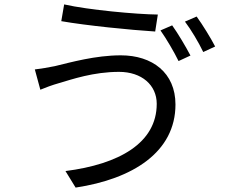

<svg xmlns="http://www.w3.org/2000/svg" viewBox="-20 -805 1040 871"><path d="M691 -334C691 -156 520 -60 277 -29L323 46C582 7 776 -115 776 -331C776 -475 671 -554 528 -554C413 -554 300 -522 229 -505C199 -499 165 -493 138 -490L163 -398C187 -408 216 -419 248 -428C306 -445 404 -479 520 -479C623 -479 691 -419 691 -334ZM271 -785 258 -709C372 -689 573 -669 684 -662L696 -739C599 -740 381 -760 271 -785ZM761 -690 708 -667C735 -629 770 -569 790 -528L844 -553C823 -593 787 -654 761 -690ZM872 -730 819 -707C847 -670 881 -613 902 -569L956 -594C937 -631 899 -693 872 -730Z"/></svg>

Font: Noto Sans HK
Style: Regular
Weight: 400
Designer: Ryoko NISHIZUKA 西塚涼子 (kana, bopomofo & ideographs); Paul D. Hunt (Latin, Greek & Cyrillic); Sandoll Communications 산돌커뮤니
Foundry: Adobe
Version: Version 2.004;hotconv 1.0.118;makeotfexe 2.5.65603